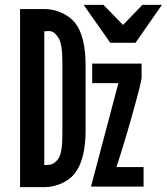

<svg xmlns="http://www.w3.org/2000/svg" viewBox="-20 -763 682 785"><path d="M357 -423V-503H559V-446Q559 -430.5 522.8 -301Q486.5 -171.5 456 -80H567V0H352L464 -423ZM62 -726H164Q195.5 -726 229.2 -711.8Q263 -697.5 285 -672Q330 -618 330 -494V-230Q330 -170 318.5 -125.2Q307 -80.5 285 -53Q264 -27 230 -12.5Q196 2 164 2H62ZM218 -113Q235 -137.5 235 -212V-511Q235 -585.5 218 -610Q200 -637 180 -636L161 -635V-88L179 -89Q201 -90.5 218 -113ZM322 -743H403L483 -661L562 -743H642L534 -588H431Z"/></svg>

Font: JuliaMono
Style: Bold
Weight: 700
Monospace: yes
Designer: cormullion
Foundry: corm
Version: Version 0.055; ttfautohint (v1.8.4)